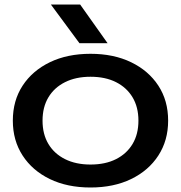

<svg xmlns="http://www.w3.org/2000/svg" viewBox="-20 -819 804 853"><path d="M382 14Q279 14 201.5 -23.5Q124 -61 80.5 -128Q37 -195 37 -283Q37 -372 80.5 -438.5Q124 -505 201.5 -542.5Q279 -580 382 -580Q485 -580 562.5 -542.5Q640 -505 683.5 -438.5Q727 -372 727 -283Q727 -195 683.5 -128Q640 -61 562.5 -23.5Q485 14 382 14ZM382 -88Q448 -88 495.5 -112Q543 -136 569 -179.5Q595 -223 595 -283Q595 -343 569 -386.5Q543 -430 495.5 -454Q448 -478 382 -478Q317 -478 269 -454Q221 -430 195 -386.5Q169 -343 169 -283Q169 -223 195 -179.5Q221 -136 269 -112Q317 -88 382 -88ZM336 -799 458 -627H333L206 -799Z"/></svg>

Font: Bounded
Style: Regular
Weight: 400
Designer: Vlad Churkin
Version: Version 1.0